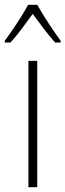

<svg xmlns="http://www.w3.org/2000/svg" viewBox="-43 -784 274 804"><path d="M113 0H76V-529H113ZM113 -764Q126 -741 144.5 -711.5Q163 -682 181.5 -655Q200 -628 211 -613V-606H188Q165 -631 140 -664Q115 -697 94 -726Q74 -698 48.5 -664Q23 -630 1 -606H-23V-613Q-9 -632 9.5 -659Q28 -686 45.5 -714Q63 -742 75 -764Z"/></svg>

Font: Noto Sans Lao Condensed ExtraLight
Style: Regular
Weight: 200
Width: 3
Designer: Monotype Design Team
Foundry: Monotype Imaging Inc.
Version: Version 2.003; ttfautohint (v1.8.4.7-5d5b)